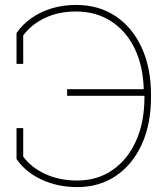

<svg xmlns="http://www.w3.org/2000/svg" viewBox="-20 -741 664 771"><path d="M290 10.3Q211.4 10.3 146.5 -20Q81.5 -50.3 46.4 -102.5V-226.6H73.2V-112.3Q105 -68.4 162.1 -42.2Q219.2 -16.1 290 -16.1Q370.6 -16.1 431.4 -57.9Q492.2 -99.6 526.1 -174.8Q560.1 -250 560.1 -351.1V-356.4H249.5V-382.8H556.2L557.1 -385.3Q554.2 -478.5 519.8 -548.1Q485.4 -617.7 425.3 -656.2Q365.2 -694.8 285.2 -694.8Q214.8 -694.8 160.2 -668.7Q105.5 -642.6 73.2 -598.6V-484.4H46.4V-608.4Q70.3 -643.1 106.4 -668.5Q142.6 -693.8 188 -707.5Q233.4 -721.2 285.2 -721.2Q377 -721.2 444.6 -675.8Q512.2 -630.4 549.3 -549.1Q586.4 -467.8 586.4 -359.9V-351.1Q586.4 -243.2 549.6 -161.9Q512.7 -80.6 446 -35.2Q379.4 10.3 290 10.3Z"/></svg>

Font: Roboto Slab LO Thin
Style: Regular
Weight: 250
Designer: Google
Version: Version 2.00;September 28, 2018;FontCreator 11.5.0.2427 64-b